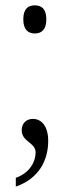

<svg xmlns="http://www.w3.org/2000/svg" viewBox="-20 -543 261 717"><path d="M110 -418C134 -418 153 -431 153 -471C153 -511 134 -523 110 -523C86 -523 67 -511 67 -471C67 -431 86 -418 110 -418ZM39 121V154C127 123 160 54 160 -17C160 -73 134 -99 103 -99C79 -99 61 -83 61 -57C61 -13 113 -11 113 26C113 61 91 103 39 121Z"/></svg>

Font: Noto Serif Georgian Condensed Light
Style: Regular
Weight: 300
Width: 3
Designer: Monotype Design Team, Akaki Razmadze
Foundry: Google LLC
Version: Version 2.003